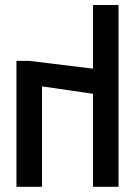

<svg xmlns="http://www.w3.org/2000/svg" viewBox="-20 -738 536 757"><path d="M447.3 -718.3V-1.5H346.7V-368.2L145.5 -397.5V-1.5H44.9V-498H95.2L346.7 -467.3V-718.3Z"/></svg>

Font: Kultigin
Style: Regular
Weight: 400
Designer: facebook.com/biligbitig
Foundry: facebook.com/biligbitig
Version: Version 1.0